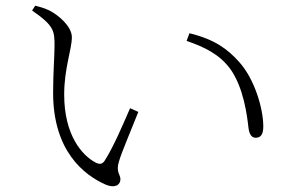

<svg xmlns="http://www.w3.org/2000/svg" viewBox="-20 -696 1040 676"><path d="M172 -534C172 -499 167 -438 167 -369C167 -165 275 -80 352 -46C385 -32 404 -45 404 -65C404 -82 387 -90 399 -128C407 -157 443 -241 467 -302L438 -315C412 -255 379 -178 349 -131C341 -118 331 -116 316 -124C269 -149 206 -220 206 -363C206 -456 233 -522 233 -565C233 -604 184 -644 154 -659C139 -666 127 -670 104 -676L93 -659C171 -605 172 -587 172 -534ZM637 -552C698 -531 752 -506 791 -453C838 -387 850 -289 855 -245C858 -223 866 -211 880 -211C897 -211 907 -221 907 -251C907 -314 876 -419 821 -479C781 -523 737 -557 647 -579Z"/></svg>

Font: Noto Serif TC ExtraLight
Style: Regular
Weight: 200
Designer: Ryoko NISHIZUKA 西塚涼子 (kana & ideographs); Frank Grießhammer (Latin, Greek & Cyrillic); Wenlong ZHANG 张文龙 (bopomofo); San
Foundry: Adobe
Version: Version 2.001;hotconv 1.1.0;makeotfexe 2.6.0